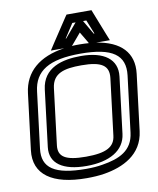

<svg xmlns="http://www.w3.org/2000/svg" viewBox="-95 -929 853 1038"><g transform="rotate(-10 331.0 -410.0)"><path d="M610 -474 572 -166C560 -69 487 -37 393 -22C365 -17 336 -15 303 -15C129 -15 62 -62 75 -166L113 -473C126 -584 206 -634 379 -634C555 -634 623 -584 610 -474ZM341 -683 346 -688 396 -747 431 -688 434 -682C419 -683 403 -684 385 -684C370 -684 356 -684 341 -683ZM267 -678H298C160 -658 77 -588 63 -473L25 -166C9 -35 108 35 297 35C331 35 365 33 395 28C497 11 606 -38 622 -166L660 -474C674 -588 606 -658 473 -678H508H549L534 -715L484 -842L479 -855H463H356H342L333 -842L249 -715L225 -678H267ZM423 -805H442L473 -728H469L424 -805H423ZM315 -728 365 -805H383L318 -728H315ZM373 -571C485 -571 524 -543 516 -476L478 -167C471 -106 425 -80 313 -80C200 -80 161 -106 168 -167L206 -476C216 -555 278 -571 373 -571ZM379 -621C277 -621 170 -594 156 -476L118 -167C107 -78 179 -30 307 -30C434 -30 517 -78 528 -167L566 -476C577 -569 506 -621 379 -621Z"/></g></svg>

Font: Gamestation Display Outline
Style: Italic
Weight: 400
Designer: Jonas Hecksher
Foundry: Jonas Hecksher, Playtypeª, e-types AS
Version: Version 1.003